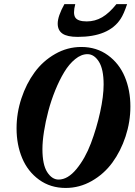

<svg xmlns="http://www.w3.org/2000/svg" viewBox="-20 -906 658 939"><path d="M359.9 -725.6Q308.6 -725.6 285.4 -741.7Q262.2 -757.8 262.2 -790.5Q262.2 -826.7 294.9 -885.7H348.1Q335.9 -838.9 348.4 -820.1Q360.8 -801.3 404.3 -801.3Q444.8 -801.3 479.5 -821.5Q514.2 -841.8 549.3 -885.7H601.6Q585.4 -836.9 569.8 -813.5Q512.2 -725.6 359.9 -725.6ZM301.3 13.2Q226.6 13.2 171.1 -27.1Q115.7 -67.4 88.4 -132.8Q61 -198.2 61 -278.3Q61 -353 84.7 -424.8Q108.4 -496.6 149.2 -552.2Q189.9 -607.9 249.8 -642.1Q309.6 -676.3 377.4 -676.3Q452.1 -676.3 507.6 -636Q563 -595.7 590.3 -530.3Q617.7 -464.8 617.7 -384.8Q617.7 -310.1 594 -238.3Q570.3 -166.5 529.5 -110.8Q488.8 -55.2 429 -21Q369.1 13.2 301.3 13.2ZM266.6 -27.8Q311.5 -27.8 354 -79.3Q396.5 -130.9 424.6 -205.1Q452.6 -279.3 469.7 -357.4Q486.8 -435.5 486.8 -492.7Q486.8 -567.9 463.6 -604.5Q440.4 -641.1 407.7 -641.1Q377.4 -641.1 347.7 -616.9Q317.9 -592.8 294.2 -553.5Q270.5 -514.2 250.2 -464.4Q230 -414.6 216.3 -362.8Q202.6 -311 195.1 -262.5Q187.5 -213.9 187.5 -176.8Q187.5 -100.6 210.9 -64.2Q234.4 -27.8 266.6 -27.8Z"/></svg>

Font: Elstob Grade
Style: Italic
Weight: 400
Italic angle: -20°
Designer: Peter S. Baker
Version: Version 1.015